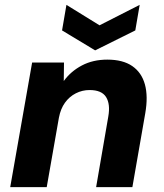

<svg xmlns="http://www.w3.org/2000/svg" viewBox="-20 -769 674 789"><path d="M22 0 112 -512H243L242 -436Q271 -476 316.5 -500Q362 -524 421 -524Q485 -524 523.5 -497.5Q562 -471 575.5 -422Q589 -373 577 -304L524 0H375L425 -290Q434 -341 416 -370Q398 -399 348 -399Q318 -399 291.5 -385.5Q265 -372 247 -347Q229 -322 222 -285L172 0ZM554 -749 536 -644 371 -562 235 -644 253 -749 389 -665Z"/></svg>

Font: DM Sans 12pt Black
Style: Italic
Weight: 900
Italic angle: -10°
Version: Version 4.004;gftools[0.9.30]